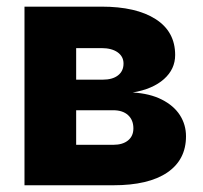

<svg xmlns="http://www.w3.org/2000/svg" viewBox="-20 -550 602 570"><path d="M52.7 -530.3H281.2Q384.3 -530.3 442.1 -493.2Q500 -456.1 500 -386.7Q500 -344.7 466.8 -315.2Q433.6 -285.6 374 -275.4Q424.8 -272.5 460.4 -254.4Q496.1 -236.3 514.2 -208Q532.2 -179.7 532.2 -145.5Q532.2 -75.7 476.6 -37.8Q420.9 0 316.4 0H52.7ZM376 -168.9Q376 -193.8 360.1 -208.3Q344.2 -222.7 316.4 -222.7H206.1V-120.1H316.4Q344.2 -120.1 360.1 -133.1Q376 -146 376 -168.9ZM346.7 -361.3Q346.7 -382.3 329.1 -394.8Q311.5 -407.2 281.2 -407.2H206.1V-313.5H285.2Q314 -313.5 330.3 -326.2Q346.7 -338.9 346.7 -361.3Z"/></svg>

Font: Pretendard ExtraBold
Style: Regular
Weight: 800
Designer: Base glyphs from Inter by Rasmus Andersson; Hangeul glyphs from Noto Sans CJK(Source Han Sans) by Jang Soo-young and Kan
Foundry: Kil Hyung-jin
Version: Version 1.309